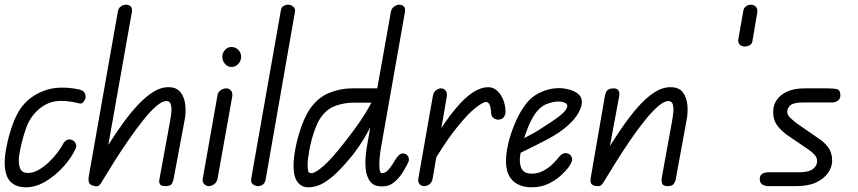

<svg xmlns="http://www.w3.org/2000/svg" viewBox="-30 -792 3649 817"><path d="M80 5Q37 5 13.5 -20Q-10 -45 -10 -102Q-10 -129 -1.5 -171.5Q7 -214 22 -257Q37 -300 56 -328Q91 -380 155 -405Q219 -430 308 -411Q323 -407 328.5 -399.5Q334 -392 334 -379Q334 -371 326.5 -360Q319 -349 308 -352Q227 -372 181 -354.5Q135 -337 103 -291Q91 -274 81.5 -248Q72 -222 65 -194.5Q58 -167 54 -144.5Q50 -122 50 -112Q50 -82 59 -69Q68 -56 89 -56Q112 -56 135 -69.5Q158 -83 179 -103Q200 -123 215.5 -144Q231 -165 238 -179Q243 -189 253.5 -195.5Q264 -202 277 -196Q287 -192 292 -181.5Q297 -171 292 -160Q275 -122 241 -84Q207 -46 165 -20.5Q123 5 80 5Z M369 -1Q353 -5 349 -14.5Q345 -24 348 -43L471 -740Q473 -757 484 -764.5Q495 -772 507 -772Q518 -772 526 -764.5Q534 -757 531 -740L403 -18Q398 -8 391 -2.5Q384 3 369 -1ZM674 0Q655 0 650.5 -8.5Q646 -17 648 -27L694 -278Q697 -294 699 -313.5Q701 -333 697 -347.5Q693 -362 678 -362Q660 -362 634 -339.5Q608 -317 578 -279Q548 -241 516.5 -195.5Q485 -150 456 -104Q427 -58 403 -18L392 -116Q413 -147 438.5 -187Q464 -227 493.5 -268Q523 -309 555 -343.5Q587 -378 620 -399.5Q653 -421 687 -421Q721 -421 738 -399.5Q755 -378 758.5 -345Q762 -312 755 -278L708 -27Q707 -23 702 -11.5Q697 0 674 0Z M859 0Q848 0 839 -8.5Q830 -17 833 -33L895 -384Q897 -400 909 -408Q921 -416 933 -416Q944 -416 952.5 -407Q961 -398 958 -380L896 -33Q893 -17 881.5 -8.5Q870 0 859 0ZM955 -507Q939 -507 927.5 -520Q916 -533 916 -550Q916 -566 927 -579Q938 -592 955 -592Q972 -592 984 -580Q996 -568 996 -550Q996 -533 984 -520Q972 -507 955 -507Z M1069 0Q1056 0 1046 -8Q1036 -16 1039 -32L1165 -747Q1167 -761 1176.5 -766.5Q1186 -772 1196 -772Q1208 -772 1218 -763.5Q1228 -755 1225 -741L1100 -26Q1097 -13 1088 -6.5Q1079 0 1069 0Z M1579 0Q1553 -4 1539.5 -28Q1526 -52 1525 -89.5Q1524 -127 1532 -173L1633 -740Q1635 -755 1646.5 -763.5Q1658 -772 1669 -772Q1681 -772 1688.5 -764.5Q1696 -757 1693 -740L1590 -157Q1587 -139 1585 -115Q1583 -91 1585 -73Q1587 -55 1595 -55Q1607 -55 1618 -65Q1629 -75 1643 -97L1650 -109Q1659 -124 1667 -131.5Q1675 -139 1685 -139Q1695 -139 1702.5 -132Q1710 -125 1710 -112Q1710 -105 1702 -90.5Q1694 -76 1684 -59Q1665 -29 1641 -12Q1617 5 1579 0ZM1282 5Q1253 5 1236 -17.5Q1219 -40 1219 -86Q1219 -120 1228 -165Q1237 -210 1252.5 -253.5Q1268 -297 1287 -326Q1321 -376 1369 -396Q1417 -416 1467 -416H1593L1579 -355H1467Q1437 -355 1398.5 -342Q1360 -329 1333 -289Q1318 -266 1305.5 -228Q1293 -190 1286 -152Q1279 -114 1279 -91Q1279 -77 1281 -66Q1283 -55 1295 -55Q1312 -55 1348 -87Q1384 -119 1439 -190Q1473 -233 1500.5 -273Q1528 -313 1551 -356H1595Q1579 -318 1560 -278.5Q1541 -239 1519 -202.5Q1497 -166 1472 -134Q1444 -99 1413 -67Q1382 -35 1349.5 -15Q1317 5 1282 5Z M2092 -283Q2079 -282 2069.5 -290.5Q2060 -299 2060 -310Q2060 -326 2055 -342Q2050 -358 2038 -358Q2025 -358 1992 -332Q1959 -306 1908.5 -242.5Q1858 -179 1792 -65L1812 -191Q1866 -279 1908 -329Q1950 -379 1984 -400Q2018 -421 2047 -421Q2069 -421 2085.5 -406Q2102 -391 2111.5 -367Q2121 -343 2121 -315Q2121 -305 2114.5 -294.5Q2108 -284 2092 -283ZM1775 0Q1764 0 1756 -8Q1748 -16 1750 -32L1812 -384Q1815 -400 1825.5 -408Q1836 -416 1847 -416Q1858 -416 1866 -407Q1874 -398 1871 -380L1811 -32Q1808 -16 1797.5 -8Q1787 0 1775 0Z M2231 5Q2198 5 2172 -8.5Q2146 -22 2133 -51Q2120 -80 2124 -127Q2127 -163 2138 -201.5Q2149 -240 2165 -276Q2181 -312 2199 -337Q2225 -377 2265.5 -397Q2306 -417 2348 -417Q2371 -417 2393.5 -410.5Q2416 -404 2431 -391.5Q2446 -379 2446 -359Q2446 -337 2430.5 -310Q2415 -283 2383 -255Q2351 -227 2301 -200Q2278 -188 2247.5 -172.5Q2217 -157 2191.5 -145Q2166 -133 2157 -128L2169 -188Q2182 -195 2200 -204Q2218 -213 2239.5 -225Q2261 -237 2283 -252Q2339 -287 2361.5 -307Q2384 -327 2384 -342Q2384 -350 2373 -355Q2362 -360 2346 -360Q2324 -360 2296.5 -349.5Q2269 -339 2247 -308Q2230 -283 2216 -248Q2202 -213 2193 -178Q2184 -143 2182 -116Q2181 -86 2192.5 -69.5Q2204 -53 2232 -53Q2259 -53 2281.5 -65Q2304 -77 2319.5 -92Q2335 -107 2341 -115Q2358 -138 2371.5 -140Q2385 -142 2395 -134Q2403 -128 2404.5 -115Q2406 -102 2386 -76Q2380 -68 2359.5 -48Q2339 -28 2306.5 -11.5Q2274 5 2231 5Z M2810 0Q2791 0 2787.5 -11.5Q2784 -23 2786 -36L2830 -278Q2833 -294 2835 -313.5Q2837 -333 2833 -347.5Q2829 -362 2814 -362Q2796 -362 2770 -339.5Q2744 -317 2713.5 -279Q2683 -241 2651.5 -195Q2620 -149 2590.5 -101.5Q2561 -54 2536 -13L2543 -135Q2578 -192 2613 -243.5Q2648 -295 2683 -335Q2718 -375 2753 -398Q2788 -421 2823 -421Q2859 -421 2875.5 -399.5Q2892 -378 2895 -345Q2898 -312 2891 -278L2845 -27Q2843 -17 2836 -8.5Q2829 0 2810 0ZM2507 0Q2488 -3 2484.5 -13.5Q2481 -24 2485 -43L2544 -384Q2546 -395 2550 -402Q2554 -409 2561.5 -412.5Q2569 -416 2581 -416Q2596 -416 2601.5 -407.5Q2607 -399 2605 -384L2536 -13Q2531 -6 2526 -2.5Q2521 1 2507 0Z M3139 -594Q3131 -594 3124 -597.5Q3117 -601 3113.5 -608.5Q3110 -616 3112 -627L3133 -746Q3135 -759 3145 -765.5Q3155 -772 3165 -772Q3178 -772 3186.5 -763Q3195 -754 3192 -737L3172 -619Q3171 -606 3160.5 -600Q3150 -594 3139 -594Z M3358 0H3239Q3226 0 3214.5 -6.5Q3203 -13 3203 -30Q3203 -47 3214.5 -53Q3226 -59 3240 -59H3370Q3412 -59 3429.5 -73Q3447 -87 3447 -106Q3447 -121 3437 -132.5Q3427 -144 3414 -153L3326 -213Q3300 -230 3280 -254.5Q3260 -279 3260 -316Q3260 -344 3275 -366.5Q3290 -389 3320 -402.5Q3350 -416 3393 -416H3494Q3520 -416 3533 -412Q3546 -408 3546 -386Q3546 -371 3535 -363.5Q3524 -356 3512 -356H3389Q3348 -356 3334 -344.5Q3320 -333 3320 -316Q3320 -303 3332.5 -291Q3345 -279 3359 -268L3453 -203Q3478 -187 3494.5 -164.5Q3511 -142 3511 -108Q3511 -82 3494 -57Q3477 -32 3443.5 -16Q3410 0 3358 0Z"/></svg>

Font: Edu QLD Beginner
Style: Regular
Weight: 400
Designer: Tina and Corey Anderson
Foundry: Google for Education
Version: Version 1.003